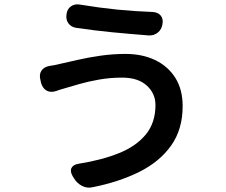

<svg xmlns="http://www.w3.org/2000/svg" viewBox="-20 -812 1040 883"><path d="M695 -329Q695 -382 655 -418.5Q615 -455 542 -455Q486 -455 435.5 -446Q385 -437 345 -425.5Q305 -414 278 -406Q264 -402 254.5 -399Q245 -396 240 -394Q215 -385 196 -394.5Q177 -404 169 -430L166 -444Q159 -470 171 -487.5Q183 -505 209 -509Q227 -511 255 -518Q291 -526 339 -537Q387 -548 443 -556Q499 -564 557 -564Q634 -564 693 -536Q752 -508 786 -454.5Q820 -401 820 -324Q820 -217 767 -142.5Q714 -68 620.5 -21.5Q527 25 406 49Q381 55 357.5 43Q334 31 321 9L314 -2Q301 -25 309 -40Q317 -55 342 -59Q449 -76 528 -108Q607 -140 651 -194Q695 -248 695 -329ZM286 -747Q289 -771 306.5 -783Q324 -795 347 -791Q438 -776 517.5 -768Q597 -760 681 -757Q706 -756 719 -740.5Q732 -725 727 -700Q723 -676 705.5 -662Q688 -648 664 -649Q575 -656 497 -663.5Q419 -671 330 -684Q306 -688 294 -705.5Q282 -723 286 -747Z"/></svg>

Font: Chiron GoRound TC SB
Style: Regular
Weight: 500
Designer: Ryoko NISHIZUKA 西塚涼子 (kana, bopomofo & ideographs); Paul D. Hunt (Latin, Greek & Cyrillic); Sandoll Communications 산돌커뮤니
Foundry: Adobe
Version: Version 1.000;hotconv 1.1.1;makeotfexe 2.6.0